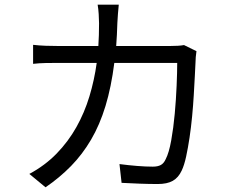

<svg xmlns="http://www.w3.org/2000/svg" viewBox="-20 -772 996 818"><path d="M105 -31Q172 -67 221.5 -118Q271 -169 305.5 -230.5Q340 -292 361 -361.5Q382 -431 392 -504H231Q202 -504 174.5 -503.5Q147 -503 121 -500V-581Q147 -578 175 -577Q203 -576 230 -576H399Q402 -621 402 -673Q402 -689 400.5 -712Q399 -735 396 -752H486Q484 -735 482.5 -713Q481 -691 480 -674Q479 -648 478 -623.5Q477 -599 475 -576H703Q743 -576 764 -580L817 -554Q815 -541 814 -528.5Q813 -516 813 -507Q812 -484 810 -447Q808 -410 805.5 -366.5Q803 -323 798.5 -276Q794 -229 787.5 -185.5Q781 -142 773 -105Q765 -68 754 -45Q740 -15 716 -1.5Q692 12 652 12Q615 12 575.5 10.5Q536 9 498 7L489 -73Q527 -68 564 -65Q601 -62 631 -62Q652 -62 665 -69Q678 -76 686 -94Q700 -121 709.5 -174Q719 -227 724.5 -287.5Q730 -348 732.5 -407Q735 -466 735 -504H467Q454 -401 429.5 -320.5Q405 -240 368 -177Q331 -114 282.5 -64.5Q234 -15 174 26Z"/></svg>

Font: Kinto Sans
Style: Regular
Weight: 400
Designer: Authors: Ryoko NISHIZUKA  (kana & ideographs); Paul D. Hunt (Latin, Greek & Cyrillic); Wenlong ZHANG  (bopomofo); Sandol
Foundry: Adobe Systems Incorporated, ookami Inc.
Version: Version 0.001